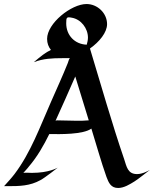

<svg xmlns="http://www.w3.org/2000/svg" viewBox="-38 -925 766 954"><path d="M494 -805C494 -860 446 -905 392 -905C316 -905 196 -809 196 -732C196 -710 203 -692 215 -677C189 -665 164 -645 130 -616C176 -634 223 -636 271 -636H309C304 -630 302 -620 299 -612C273 -547 243 -482 215 -418C161 -296 115 -167 34 -60C18 -39 1 -21 -16 -2L-18 0H1C59 0 111 -1 163 -30C186 -42 246 -90 249 -92C246 -91 206 -66 120 -66C106 -66 91 -68 78 -66C78 -66 103 -93 105 -97C147 -146 179 -202 207 -259C259 -258 375 -256 416 -286C440 -209 464 -122 491 -46C502 -17 513 9 549 9C578 9 607 -9 631 -24C646 -33 699 -75 707 -81C702 -78 671 -60 643 -60C596 -60 591 -98 579 -134C518 -312 464 -503 409 -684C456 -717 494 -764 494 -805ZM403 -327C383 -325 362 -325 342 -325C310 -325 277 -327 245 -327C243 -327 241 -326 238 -325C271 -398 304 -471 336 -545C358 -472 381 -399 403 -327ZM399 -738C399 -727 396 -713 393 -703C333 -705 291 -750 291 -809C291 -839 293 -842 319 -837C365 -829 399 -784 399 -738ZM249 -93V-92ZM708 -82 707 -81Z"/></svg>

Font: Fondamento
Style: Regular
Weight: 400
Designer: Astigmatic (AOETI)
Foundry: Astigmatic (AOETI)
Version: Version 1.001